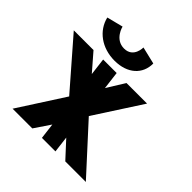

<svg xmlns="http://www.w3.org/2000/svg" viewBox="-265 -1166 1364 1364"><g transform="rotate(45 417.0 -483.5)"><path d="M411.4 -966C411.4 -966 413 -863 319 -863C225 -863 201.4 -966 201.4 -966L79.2 -935C104.3 -828 203.4 -754 332.4 -754C461.4 -754 542.3 -828 541.2 -935ZM797.4 -1 481.3 -346.9 711.3 -702.2H504.8L421.7 -568.5L405.1 -703H269.3L285.3 -573L173.3 -702.2H-24.8L284.1 -346.9L61.3 -1H259.4L340.7 -121.2L355.4 -1.8H491.2L476.1 -125.5L590.9 -1Z"/></g></svg>

Font: Hussar
Style: BdOpOblOne
Weight: 700
Foundry: Cannot Into Space Fonts
Version: Version 2.00